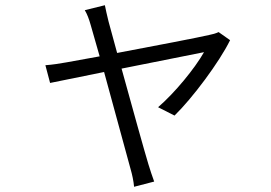

<svg xmlns="http://www.w3.org/2000/svg" viewBox="-20 -628 1040 736"><path d="M862 -474 818 -505C808 -500 793 -496 782 -494C749 -486 573 -452 429 -425L396 -546C390 -571 385 -592 382 -608L305 -589C314 -574 321 -556 328 -531L362 -412L235 -389C206 -384 182 -380 154 -378L172 -310L379 -352L480 18C487 42 492 66 494 88L571 68C564 50 555 21 549 2C536 -40 486 -220 446 -365L762 -428C727 -366 650 -272 586 -217L649 -185C717 -251 821 -390 862 -474Z"/></svg>

Font: Noto Sans KR DemiLight
Style: Regular
Weight: 350
Designer: Ryoko NISHIZUKA 西塚涼子 (kana, bopomofo & ideographs); Paul D. Hunt (Latin, Greek & Cyrillic); Sandoll Communications 산돌커뮤니
Foundry: Adobe
Version: Version 2.004;hotconv 1.0.118;makeotfexe 2.5.65603